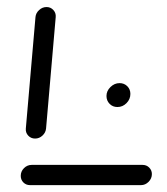

<svg xmlns="http://www.w3.org/2000/svg" viewBox="-20 -539 487 559"><path d="M422.2 -32.2Q422.2 -19.3 412.6 -9.6Q403 0 390.4 0H67.4Q55.9 0 48.1 -7.8Q40.4 -15.6 40.4 -27Q40.4 -40 49.8 -49.4Q59.3 -58.9 72.2 -58.9H395.2Q406.7 -58.9 414.4 -51.1Q422.2 -43.3 422.2 -32.2ZM82.2 -135.6Q70 -135.6 62 -144.3Q54.1 -153 55.2 -164.8L83.3 -489.3Q84.4 -501.1 93.9 -509.8Q103.3 -518.5 115.6 -518.5Q127.4 -518.5 135.4 -509.8Q143.3 -501.1 142.2 -489.3L114.1 -164.8Q113 -153 103.7 -144.3Q94.4 -135.6 82.2 -135.6ZM290 -259.6Q290 -274.4 301.7 -285.7Q313.3 -297 328.1 -297Q341.5 -297 350.6 -288Q359.6 -278.9 359.6 -265.6Q359.6 -250 348.3 -238.7Q337 -227.4 321.9 -227.4Q308.1 -227.4 299.1 -236.7Q290 -245.9 290 -259.6Z"/></svg>

Font: 26F Galaxy Sans Medium
Style: Italic
Weight: 500
Italic angle: -5°
Designer: C₂₉H₂₅N₃O₅
Version: Version 1.200